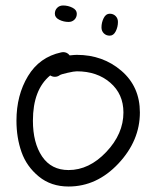

<svg xmlns="http://www.w3.org/2000/svg" viewBox="-20 -680 570 700"><path d="M380 -630Q393 -630 401.5 -621.5Q410 -613 410 -600Q410 -582 402 -566Q394 -550 380 -550Q367 -550 358.5 -558.5Q350 -567 350 -580Q350 -598 358 -614Q366 -630 380 -630ZM180 -630Q180 -643 188.5 -651.5Q197 -660 210 -660Q228 -660 244 -652Q260 -644 260 -630Q260 -617 251.5 -608.5Q243 -600 230 -600Q212 -600 196 -608Q180 -616 180 -630ZM260 -480Q355 -480 422.5 -422Q490 -364 490 -270Q490 -167 411.5 -83.5Q333 0 230 0Q166 0 121.5 -36.5Q77 -73 58.5 -125.5Q40 -178 40 -240Q40 -333 82 -402.5Q124 -472 203 -489Q204 -489 206.5 -489.5Q209 -490 210 -490Q225 -490 234 -478Q252 -480 260 -480ZM100 -240Q100 -159 133.5 -109.5Q167 -60 230 -60Q305 -60 367.5 -126Q430 -192 430 -270Q430 -337 382 -378.5Q334 -420 260 -420Q250 -420 226 -414.5Q202 -409 198 -406Q190 -400 180 -400Q171 -400 163 -405Q100 -353 100 -240Z"/></svg>

Font: Pecita
Style: Book
Weight: 400
Width: 7
Version: Version 4.3